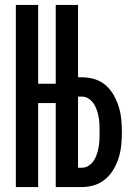

<svg xmlns="http://www.w3.org/2000/svg" viewBox="-20 -755 540 775"><path d="M44 0V-735H134V-417H205V-735H295V-443H311Q337 -443 362 -435.5Q387 -428 406.5 -411Q426 -394 439 -371Q452 -348 459.5 -323.5Q467 -299 469.5 -273.5Q472 -248 472 -222Q472 -196 469.5 -170Q467 -144 459.5 -119.5Q452 -95 439 -72.5Q426 -50 406.5 -33Q387 -16 362 -8Q337 0 311 0H205V-339H134V0ZM311 -78Q326 -78 338.5 -86.5Q351 -95 359 -107.5Q367 -120 371.5 -134.5Q376 -149 378.5 -163.5Q381 -178 381.5 -192.5Q382 -207 382 -222Q382 -236 381.5 -251Q381 -266 378.5 -280.5Q376 -295 371.5 -309Q367 -323 359 -335.5Q351 -348 338.5 -356.5Q326 -365 311 -365H295V-78Z"/></svg>

Font: Iosevka Semibold
Style: Regular
Weight: 600
Monospace: yes
Designer: Belleve Invis
Foundry: Belleve Invis
Version: Version 33.2.3; ttfautohint (v1.8.4)